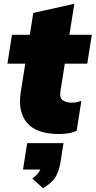

<svg xmlns="http://www.w3.org/2000/svg" viewBox="-20 -693 503 1010"><path d="M291 12Q172 12 122.5 -46.5Q73 -105 89 -208L113 -358H19L43 -510H137L155 -625L371 -673L345 -510H463L439 -358H321L298 -214Q292 -177 311 -165Q330 -153 355 -153Q371 -153 381.5 -155Q392 -157 408 -162L383 -4Q358 6 334.5 9Q311 12 291 12ZM206 297 150 246Q166 235 176 223.5Q186 212 192 199H101L123 60H314L300 150Q293 199 275 233Q257 267 206 297Z"/></svg>

Font: Mulish ExtraBlack
Style: Italic
Weight: 1000
Italic angle: -9°
Designer: Vernon Adams
Foundry: Vernon Adams
Version: Version 3.603; ttfautohint (v1.8.3)